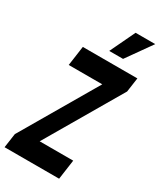

<svg xmlns="http://www.w3.org/2000/svg" viewBox="-247 -1062 960 1143"><g transform="rotate(30 233.0 -490.0)"><path d="M-7 0 7 -98 309.5 -615H79L98 -750H473L459 -652L156.5 -135H387L368 0ZM246 -808 328 -980H463L341 -808Z"/></g></svg>

Font: Mohave
Style: Bold Italic
Weight: 700
Italic angle: -8°
Designer: Gumpita Rahayu
Foundry: Tokotype
Version: Version 2.003; ttfautohint (v1.8.3)